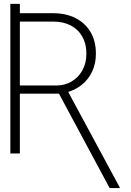

<svg xmlns="http://www.w3.org/2000/svg" viewBox="-20 -796 681 996"><path d="M33.7 -676.8V-775.9H83V-676.8ZM33.7 -727.5H254.9Q322.3 -727.5 372.3 -701.9Q422.4 -676.3 450 -629.4Q477.5 -582.5 477.5 -517.6Q477.5 -466.8 458.3 -425.3Q439 -383.8 403.6 -355.5Q368.2 -327.1 320.3 -315.4L307.6 -310.1H67.4V-352.5H272.5Q315.9 -352.5 351.3 -373.3Q386.7 -394 407.5 -431.4Q428.2 -468.8 428.2 -517.6Q428.2 -568.4 407.2 -605.7Q386.2 -643.1 347.4 -663.6Q308.6 -684.1 254.9 -684.1H83V0H33.7ZM548.8 179.7 278.3 -324.2H331.1L601.1 176.3V179.7Z"/></svg>

Font: Inter 28pt ExtraLight
Style: Regular
Weight: 250
Designer: Rasmus Andersson
Foundry: rsms
Version: Version 4.001;git-66647c0bb